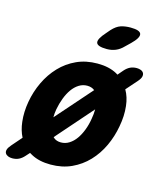

<svg xmlns="http://www.w3.org/2000/svg" viewBox="-142 -876 862 997"><g transform="rotate(15 288.5 -377.5)"><path d="M218 10Q156 10 114 -13L100 -21L82 -1Q68 15 52.5 22.5Q37 30 17 30Q5 30 -5 26Q-15 22 -20 14Q-25 6 -22 -5.5Q-19 -17 -5 -33L42 -87Q24 -122 19 -167Q13 -218 23 -275Q33 -332 57.5 -383.5Q82 -435 119.5 -474.5Q157 -514 207 -537Q257 -560 319 -560Q381 -560 423 -537L433 -531L457 -559Q471 -575 486.5 -582.5Q502 -590 522 -590Q534 -590 544 -586Q554 -582 558.5 -574Q563 -566 560.5 -554.5Q558 -543 544 -527L492 -468Q513 -432 518 -385Q524 -333 513 -275Q503 -218 479 -166.5Q455 -115 417.5 -75.5Q380 -36 330 -13Q280 10 218 10ZM240 -115Q264 -115 284.5 -128Q305 -141 320.5 -163Q336 -185 347 -214Q358 -243 363 -275Q368 -302 368 -327L197 -132L201 -128Q216 -115 240 -115ZM169 -231 337 -422Q321 -435 297 -435Q273 -435 252.5 -422Q232 -409 216.5 -387Q201 -365 190 -336Q179 -307 173 -275Q169 -252 169 -231ZM345 -645Q294 -645 288.5 -664Q283 -683 320 -724L338 -745Q361 -770 384 -777.5Q407 -785 436 -785Q487 -785 492.5 -765.5Q498 -746 459 -708L433 -683Q414 -663 392 -654Q370 -645 345 -645Z"/></g></svg>

Font: Maple Mono ExtraBold
Style: Italic
Weight: 800
Italic angle: -10°
Monospace: yes
Designer: subframe7536
Version: Version 7.200